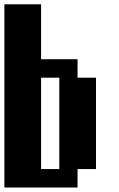

<svg xmlns="http://www.w3.org/2000/svg" viewBox="-20 -796 540 874"><path d="M167 -26.4H250V-442.4H167ZM0 57.6V-776.4H167V-526.4H333V-442.4H417V-26.4H333V57.6Z"/></svg>

Font: KH Dot Dougenzaka 12
Style: Regular
Weight: 400
Designer: Original version for X68000 by Keitarou Hiraki (http://hp.vector.co.jp/authors/VA000874/) / TrueType conversion by Homem
Version: Version 1.00.20150527